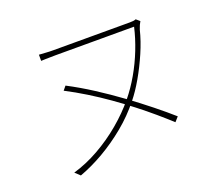

<svg xmlns="http://www.w3.org/2000/svg" viewBox="-116 -851 1231 1053"><g transform="rotate(-20 500.0 -325.0)"><path d="M785 -658Q780 -650 775 -639Q770 -628 766 -615Q751 -554 722.5 -488Q694 -422 660 -363Q626 -304 592 -262Q537 -193 470 -138Q403 -83 331.5 -41.5Q260 0 189 26L160 -1Q236 -23 310.5 -65Q385 -107 451 -162.5Q517 -218 567 -279Q608 -329 642.5 -389Q677 -449 702.5 -514Q728 -579 742 -641Q727 -641 691 -641Q655 -641 606.5 -641Q558 -641 506.5 -641Q455 -641 408 -641Q361 -641 327.5 -641Q294 -641 283 -641Q267 -641 253 -640.5Q239 -640 225.5 -640Q212 -640 199 -639V-675Q219 -674 239 -672.5Q259 -671 283 -671Q294 -671 327.5 -671Q361 -671 408 -671Q455 -671 506.5 -671Q558 -671 604.5 -671Q651 -671 684.5 -671Q718 -671 728 -671Q740 -671 748.5 -672Q757 -673 764 -676ZM278 -466Q349 -429 422 -382Q495 -335 564 -284.5Q633 -234 693.5 -185.5Q754 -137 799 -97L776 -71Q739 -105 694 -143.5Q649 -182 597.5 -222Q546 -262 490 -301.5Q434 -341 375.5 -377Q317 -413 259 -443Z"/></g></svg>

Font: Noto Sans JP
Style: Regular
Weight: 100
Designer: Ryoko NISHIZUKA 西塚涼子 (kana, bopomofo & ideographs); Paul D. Hunt (Latin, Greek & Cyrillic); Sandoll Communications 산돌커뮤니
Foundry: Adobe
Version: Version 2.004;hotconv 1.0.118;makeotfexe 2.5.65603